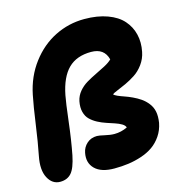

<svg xmlns="http://www.w3.org/2000/svg" viewBox="-113 -836 924 979"><g transform="rotate(-15 349.0 -346.0)"><path d="M371.1 42Q302.2 42 269.5 9.8Q236.8 -22.5 247.1 -74.2Q252.4 -102.5 273.9 -121.8Q295.4 -141.1 327.1 -141.1Q338.9 -141.1 367.2 -134.5Q395.5 -127.9 417 -127.9Q452.6 -127.9 485.8 -144Q482.4 -155.3 467.8 -164.1Q453.1 -172.9 433.3 -179.4Q413.6 -186 390.6 -193.6Q367.7 -201.2 346.9 -212.2Q326.2 -223.1 310.1 -238.5Q293.9 -253.9 287.4 -278.8Q280.8 -303.7 287.1 -335.9Q293 -363.3 311 -385Q329.1 -406.7 353.8 -421.4Q378.4 -436 403.6 -448Q428.7 -460 454.6 -473.6Q480.5 -487.3 494.1 -501Q478.5 -563 409.2 -563Q332.5 -563 288.3 -519.3Q244.1 -475.6 226.1 -383.8Q218.8 -347.2 207.5 -251.2Q196.3 -155.3 181.2 -78.1Q168 -13.2 146.2 11.5Q124.5 36.1 86.9 36.1Q45.4 36.1 23.2 -5.9Q1 -47.9 15.1 -119.1Q28.8 -187.5 41.5 -279.1Q54.2 -370.6 65.9 -428.2Q84.5 -521 137.5 -591.1Q190.4 -661.1 263.4 -697.5Q336.4 -733.9 418.9 -733.9Q488.3 -733.9 540.3 -714.8Q592.3 -695.8 621.3 -662.8Q650.4 -629.9 660.6 -587.2Q670.9 -544.4 661.1 -496.1Q654.3 -460.9 633.5 -432.6Q612.8 -404.3 586.7 -387.5Q560.5 -370.6 535.6 -359.1Q510.7 -347.7 489 -338.9Q467.3 -330.1 461.9 -325.2Q466.3 -319.3 481 -312.7Q495.6 -306.2 514.4 -299.8Q533.2 -293.5 555.4 -283.2Q577.6 -272.9 596.4 -260Q615.2 -247.1 630.6 -227.5Q646 -208 651.1 -183.1Q656.2 -158.2 650.9 -124Q643.6 -86.4 623.8 -57.4Q604 -28.3 577.6 -9.8Q551.3 8.8 516.4 20.5Q481.4 32.2 446 37.1Q410.6 42 371.1 42Z"/></g></svg>

Font: Shantell Sans Bouncy
Style: Italic
Weight: 800
Italic angle: -11.31°
Designer: Stephen Nixon, Anya Danilova, Shantell Martin
Foundry: Arrow Type
Version: Version 1.006;[9816181b4]